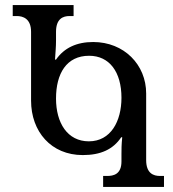

<svg xmlns="http://www.w3.org/2000/svg" viewBox="-20 -734 680 754"><path d="M385 0H624V-43H608C583 -43 554 -53 554 -105V-367C554 -480 467 -569 346 -569C281 -569 232 -546 200 -500H196C198 -532 200 -549 200 -575V-609C200 -661 228 -671 253 -671H269V-714H30V-671H46C70 -671 102 -661 102 -609V-339C102 -217 181 -125 305 -125C375 -125 424 -147 456 -195H460C457 -165 457 -148 457 -129V-100C457 -49 425 -43 401 -43H385ZM329 -179C245 -179 200 -251 200 -347C200 -445 241 -515 330 -515C410 -515 457 -451 457 -350C457 -258 415 -179 329 -179Z"/></svg>

Font: Noto Serif Georgian SemiCondensed
Style: Regular
Weight: 400
Width: 4
Designer: Monotype Design Team, Akaki Razmadze
Foundry: Google LLC
Version: Version 2.003